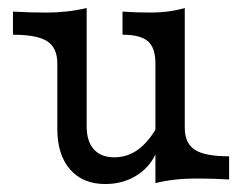

<svg xmlns="http://www.w3.org/2000/svg" viewBox="-20 -444 611 475"><path d="M121.8 -125V-287.1Q121.8 -325.8 96.8 -341.9Q71.8 -358.1 12.1 -358.1V-415.3Q52.4 -412.9 94.4 -412.9Q147.6 -412.9 194.4 -424.2V-131.5Q194.4 -94.4 212.1 -74.6Q229.8 -54.8 262.9 -54.8Q296 -54.8 323 -75Q350 -95.2 372.6 -137.1L369.4 -73.4Q354.8 -33.9 320.2 -11.3Q285.5 11.3 240.3 11.3Q184.7 11.3 153.2 -25Q121.8 -61.3 121.8 -125ZM283.1 -358.1V-415.3Q318.5 -412.9 353.2 -412.9Q398.4 -412.9 437.1 -424.2V-128.2Q437.1 -89.5 462.1 -73.4Q487.1 -57.3 546.8 -57.3V0Q507.3 -2.4 464.5 -2.4Q411.3 -2.4 364.5 8.9V-287.1Q364.5 -325.8 346 -341.9Q327.4 -358.1 283.1 -358.1Z"/></svg>

Font: Playfair Micro SmCond SmLight
Style: Regular
Weight: 360
Width: 4
Designer: Claus Eggers Sørensen
Foundry: Claus Eggers Sørensen
Version: Version 2.100;Glyphs 3.2 (3219)